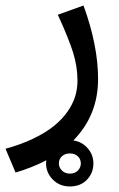

<svg xmlns="http://www.w3.org/2000/svg" viewBox="-50 -379 433 701"><path d="M217.8 133.8Q249 138.2 270 162.1Q291 186 291 217.8Q291 252.9 267.3 277.3Q243.7 301.8 205.1 301.8Q168 301.8 143.1 276.9Q118.2 252 118.2 217.8Q118.2 210 119.1 206.1Q69.3 232.4 6.8 251L-29.8 164.1Q27.3 148.4 72.3 126.7Q117.2 105 147 80.8Q176.8 56.6 196.3 28.8Q215.8 1 224.4 -26.9Q232.9 -54.7 232.9 -84Q232.9 -136.2 216.8 -187.5Q200.7 -238.8 161.1 -325.2L254.9 -358.9Q308.1 -212.4 308.1 -90.8Q308.1 42 217.8 133.8ZM205.1 254.9Q223.6 254.9 234.4 243.7Q245.1 232.4 245.1 217.8Q245.1 201.7 233.9 191.4Q222.7 181.2 205.1 181.2Q187.5 181.2 176.3 191.4Q165 201.7 165 217.8Q165 232.4 176.3 243.7Q187.5 254.9 205.1 254.9Z"/></svg>

Font: FiraGO
Style: Regular
Weight: 400
Designer: bBox Type
Foundry: bBox Type GmbH
Version: Version 1.001;PS 001.001;hotconv 1.0.88;makeotf.lib2.5.64775